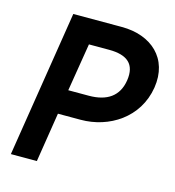

<svg xmlns="http://www.w3.org/2000/svg" viewBox="-91 -658 669 735"><g transform="rotate(15 243.0 -290.0)"><path d="M121 0 152 -196H242C354 -196 463 -264 483 -388C502 -508 419 -580 303 -580H110L18 0ZM198 -483H278C350 -483 385 -454 375 -388C365 -323 320 -293 248 -293H167Z"/></g></svg>

Font: Charger Pro
Style: BlkNarObl
Weight: 900
Designer: Jasper
Foundry: Cannot Into Space Fonts
Version: Version 1.09